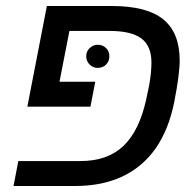

<svg xmlns="http://www.w3.org/2000/svg" viewBox="-20 -619 650 639"><path d="M484 -411Q484 -466 450.5 -491Q417 -516 346 -516H211L178 -347H297L281 -264H71L136 -599H352Q469 -599 523.5 -554.5Q578 -510 578 -418Q578 -372 560 -280Q542 -189 498 -125Q409 0 230 0H25L41 -83H248Q338 -83 391 -133.5Q444 -184 467 -290L476 -333Q484 -376 484 -411ZM267 -432Q267 -448 278.5 -459Q290 -470 305 -470Q322 -470 333 -459Q344 -448 344 -432Q344 -415 333 -404Q322 -393 305 -393Q290 -393 278.5 -404Q267 -415 267 -432Z"/></svg>

Font: Libra Sans
Style: Italic
Weight: 400
Italic angle: -12°
Foundry: Context Ltd
Version: Version 1.002